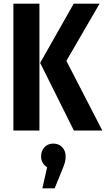

<svg xmlns="http://www.w3.org/2000/svg" viewBox="-20 -712 578 1047"><path d="M195 -692V0H53V-692ZM523 -692 342 -380 538 0H383L199 -369L382 -692ZM338 141Q338 158 333.5 174.5Q329 191 316 222L278 315H211L237 200Q204 179 204 141Q204 111 222.5 91Q241 71 271 71Q301 71 319.5 91Q338 111 338 141Z"/></svg>

Font: Fira Sans Extra Condensed SemiBold
Style: Regular
Weight: 600
Width: 1
Designer: Carrois Corporate & Edenspiekermann AG
Foundry: Carrois Corporate GbR & Edenspiekermann AG
Version: Version 4.203